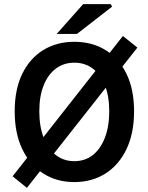

<svg xmlns="http://www.w3.org/2000/svg" viewBox="-20 -868 714 928"><path d="M110 40 41 -16 574 -694 644 -638ZM339 12Q254 12 189 -29.5Q124 -71 87.5 -147.5Q51 -224 51 -330Q51 -436 87.5 -511Q124 -586 189 -626Q254 -666 339 -666Q425 -666 490 -626Q555 -586 591.5 -511Q628 -436 628 -330Q628 -224 591.5 -147.5Q555 -71 490 -29.5Q425 12 339 12ZM339 -89Q391 -89 428.5 -118.5Q466 -148 487 -202.5Q508 -257 508 -330Q508 -403 487 -455.5Q466 -508 428.5 -536.5Q391 -565 339 -565Q288 -565 250 -536.5Q212 -508 191 -455.5Q170 -403 170 -330Q170 -257 191 -202.5Q212 -148 250 -118.5Q288 -89 339 -89ZM254 -704 382 -848H515L522 -836L352 -704Z"/></svg>

Font: Source Sans 3 ExtraLight SemiBold
Style: Regular
Weight: 600
Version: Version 3.052;hotconv 1.1.0;makeotfexe 2.6.0